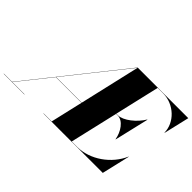

<svg xmlns="http://www.w3.org/2000/svg" viewBox="-159 -1101 1452 1452"><g transform="rotate(45 567.0 -375.0)"><path d="M-45 -2V0H175.5V-2H45L251 -261H526L466 -2H380V0H1014.5L1067 -225H1065C1010.5 -98 875 -2 738.5 -2H680.5L770 -387H788C844.5 -387 892 -315.5 902.5 -248.5H904.5L969 -523H966.5C927 -456 844.5 -389 788 -389H770L853.5 -748H912.5C1029.5 -748 1129 -652 1129 -545H1131L1179 -750H637.5L42.5 -2ZM252.5 -263 638.5 -748 526.5 -263Z"/></g></svg>

Font: Bodoni* 96pt Fatface
Style: Italic
Weight: 900
Italic angle: -13°
Version: Version 2.3